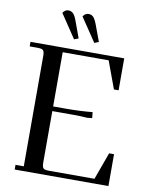

<svg xmlns="http://www.w3.org/2000/svg" viewBox="-97 -978 827 1049"><g transform="rotate(10 316.5 -453.5)"><path d="M22 -676.8V-702.1H542V-524.9H516.1L460 -676.8H205.1V-376H279.8Q352.5 -376 422.9 -382.8L425.8 -355V-350.1L397.9 -347.2Q368.2 -350.1 320.8 -350.1H205.1V-65.9Q205.1 -41 212.2 -33.4Q219.2 -25.9 244.1 -25.9H496.1L550.8 -176.8H578.1V0H58.1V-25.9H104V-637.2Q104 -662.1 96.9 -669.4Q89.8 -676.8 64.9 -676.8ZM166 -888.2Q178.2 -907.2 195.8 -907.2Q212.9 -907.2 223.6 -896.2Q234.4 -885.3 244.1 -857.9L277.8 -766.1L253.9 -756.8ZM277.8 -888.2Q290 -907.2 308.1 -907.2Q325.2 -907.2 335.4 -896.2Q345.7 -885.3 356 -857.9L390.1 -766.1L366.2 -756.8Z"/></g></svg>

Font: Dihjauti S
Style: Bold
Weight: 700
Designer: T. Christopher White
Version: Version 3.0.0